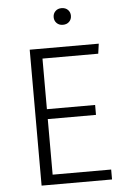

<svg xmlns="http://www.w3.org/2000/svg" viewBox="-59 -921 630 964"><g transform="rotate(-5 256.0 -439.5)"><path d="M452 -635H171V-380H414V-330H171V-50H466V0H111V-685H459ZM332 -837Q332 -819 320 -807Q308 -795 288 -795Q269 -795 257 -807Q245 -819 245 -837Q245 -855 257 -867Q269 -879 288 -879Q308 -879 320 -867Q332 -855 332 -837Z"/></g></svg>

Font: Statis Sans Light
Style: Regular
Weight: 300
Designer: bBox Type GmbH
Foundry: bBox Type GmbH
Version: Version 1.000